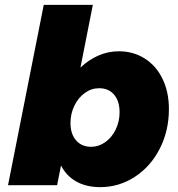

<svg xmlns="http://www.w3.org/2000/svg" viewBox="-20 -762 734 790"><path d="M675 -313Q675 -224 637.5 -150.5Q600 -77 535 -34.5Q470 8 392 8Q336 8 295 -14.5Q254 -37 231 -81L215 0H13L160 -742H362L311 -484Q345 -516 385 -533.5Q425 -551 469 -551Q529 -551 576 -521Q623 -491 649 -437Q675 -383 675 -313ZM270 -256Q270 -211 293 -184.5Q316 -158 355 -158Q386 -158 413 -177Q440 -196 456 -229Q472 -262 472 -300Q472 -346 449.5 -372.5Q427 -399 388 -399Q356 -399 329 -379.5Q302 -360 286 -327Q270 -294 270 -256Z"/></svg>

Font: TypoPRO Montserrat
Style: Italic
Weight: 800
Italic angle: -11.3°
Designer: Julieta Ulanovsky
Foundry: Julieta Ulanovsky
Version: Version 6.001